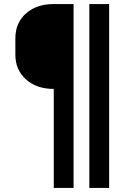

<svg xmlns="http://www.w3.org/2000/svg" viewBox="-20 -750 640 950"><path d="M246 180V-310Q161 -310 108.5 -357Q56 -404 56 -480V-560Q56 -637 108.5 -683.5Q161 -730 246 -730H344V180ZM422 180V-730H520V180Z"/></svg>

Font: Pitagon Sans Mono
Style: Bold
Weight: 700
Monospace: yes
Designer: Travis Tran
Foundry: Pitagon
Version: Version 1.001; ttfautohint (v1.8.4.7-5d5b);gftools[0.9.26]